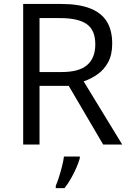

<svg xmlns="http://www.w3.org/2000/svg" viewBox="-20 -734 657 975"><path d="M290.5 -713.9Q378.4 -713.9 435.8 -692.1Q493.2 -670.4 521.5 -626Q549.8 -581.5 549.8 -512.7Q549.8 -456.1 529.3 -418.2Q508.8 -380.4 475.6 -356.9Q442.4 -333.5 404.8 -320.8L600.6 0H503.9L329.1 -297.9H180.7V0H97.7V-713.9ZM285.6 -642.1H180.7V-368.2H293.9Q381.3 -368.2 422.6 -403.8Q463.9 -439.5 463.9 -508.8Q463.9 -581.5 420.2 -611.8Q376.5 -642.1 285.6 -642.1ZM385.3 61V69.3Q380.4 88.4 368.7 115.7Q356.9 143.1 341.1 171.1Q325.2 199.2 307.6 221.2H263.2V209.5Q270.5 192.9 279.1 166.3Q287.6 139.6 294.9 111.1Q302.2 82.5 304.7 61Z"/></svg>

Font: Wonky
Style: Regular
Weight: 400
Designer: Monotype Design Team
Foundry: Monotype Imaging Inc.
Version: Version 3.000